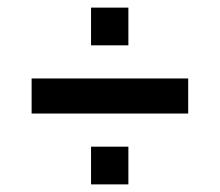

<svg xmlns="http://www.w3.org/2000/svg" viewBox="-20 -510 577 504"><path d="M63 -212V-304H474V-212ZM219 -26V-125H317V-26ZM219 -391V-490H317V-391Z"/></svg>

Font: Archivo SemiBold Condensed
Style: Regular
Weight: 600
Width: 3
Version: Version 2.001